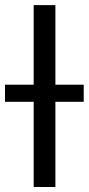

<svg xmlns="http://www.w3.org/2000/svg" viewBox="-61 -748 355 768"><path d="M160.6 -727.5V0H73.7V-727.5ZM-41 -340.8V-409.2H273.9V-340.8Z"/></svg>

Font: Inter 18pt
Style: Regular
Weight: 400
Designer: Rasmus Andersson
Foundry: rsms
Version: Version 4.001;git-66647c0bb